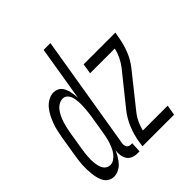

<svg xmlns="http://www.w3.org/2000/svg" viewBox="-213 -875 1022 1022"><g transform="rotate(-45 298.5 -363.5)"><path d="M64 8Q64 8 64 8Q64 8 64 8Q46 8 31.5 -0.5Q17 -9 8.5 -23.5Q0 -38 -4 -54Q-8 -70 -10 -87.5Q-12 -105 -12.5 -122.5Q-13 -140 -12 -157.5Q-11 -175 -8.5 -192.5Q-6 -210 -3 -228L15 -338Q19 -359 23.5 -380Q28 -401 35.5 -421Q43 -441 53 -461Q63 -481 77 -498Q91 -515 111 -526.5Q131 -538 152 -538Q165 -538 177 -533Q189 -528 196.5 -519.5Q204 -511 209 -499.5Q214 -488 217 -476Q220 -464 221.5 -451.5Q223 -439 224 -426L275 -735H326L220 -94Q218 -87 218.5 -79Q219 -71 222 -64Q225 -57 232 -53.5Q239 -50 247 -50H257L254 8H237Q219 8 203 1Q187 -6 178.5 -19.5Q170 -33 167.5 -51Q165 -69 168 -87Q161 -70 151 -53.5Q141 -37 128.5 -23Q116 -9 98.5 -0.5Q81 8 64 8ZM93 -50Q108 -50 121.5 -59Q135 -68 144.5 -80.5Q154 -93 160.5 -107Q167 -121 172 -135.5Q177 -150 180 -164.5Q183 -179 186 -194L204 -304Q206 -317 207.5 -330Q209 -343 210 -355.5Q211 -368 211.5 -381Q212 -394 211 -406.5Q210 -419 208 -431Q206 -443 200.5 -454.5Q195 -466 185.5 -473Q176 -480 163 -480Q147 -480 132.5 -471Q118 -462 108 -448.5Q98 -435 91 -420Q84 -405 79 -390Q74 -375 70.5 -359.5Q67 -344 64 -328L46 -218Q44 -206 42.5 -193.5Q41 -181 40 -168.5Q39 -156 39 -143.5Q39 -131 40.5 -118.5Q42 -106 45 -94.5Q48 -83 54 -72.5Q60 -62 70.5 -56Q81 -50 93 -50ZM284 0 289 -33Q296 -76 313 -118Q330 -160 358 -196L501 -374Q518 -396 530 -421Q542 -446 548 -472H362L371 -530H610L604 -497Q597 -454 580.5 -412Q564 -370 535 -334L393 -156Q375 -134 363 -109Q351 -84 345 -58H532L522 0Z"/></g></svg>

Font: Iosevka Curly Light Extended
Style: Italic
Weight: 300
Width: 7
Italic angle: -9°
Monospace: yes
Designer: Belleve Invis
Foundry: Belleve Invis
Version: Version 11.1.0; ttfautohint (v1.8.3)